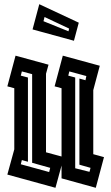

<svg xmlns="http://www.w3.org/2000/svg" viewBox="-20 -894 530 914"><path d="M475 -146 436 0 273 -45V-106L244 0L15 -63L48 -183V-474L15 -483L54 -629L211 -586L199 -543V-169L273 -149V-474L240 -483L279 -629L455 -581L424 -465V-160ZM113 -124 84 -132 79 -112 214 -75 219 -95 133 -119V-541L84 -554L79 -534L113 -525ZM338 -93 406 -76 411 -95 358 -110V-520L387 -512L391 -532L310 -554L305 -534L338 -525ZM332 -700 135 -754 167 -874 355 -786ZM187 -793 306 -745 309 -758 192 -813Z"/></svg>

Font: Blaka Hollow
Style: Regular
Weight: 400
Designer: Mohamed Gaber
Foundry: Kief Type Foundry
Version: Version 1.003; ttfautohint (v1.8.4.7-5d5b)